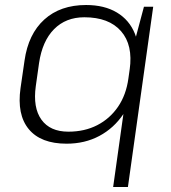

<svg xmlns="http://www.w3.org/2000/svg" viewBox="-20 -567 684 767"><path d="M246 7Q143 7 95 -51Q47 -109 62 -215L78 -325Q93 -431 157 -489Q221 -547 324 -547Q397 -547 447 -517Q497 -487 519 -432Q541 -377 530 -301L522 -244Q511 -168 473 -111.5Q435 -55 377 -24Q319 7 246 7ZM253 -41Q318 -41 368.5 -67Q419 -93 451.5 -140.5Q484 -188 493 -254L498 -289Q512 -387 463.5 -442.5Q415 -498 317 -498Q243 -498 196 -450.5Q149 -403 136 -315L123 -223Q111 -137 145.5 -89Q180 -41 253 -41ZM592 -540 491 180H432L509 -368L555 -540Z"/></svg>

Font: Pathway Extreme 8pt Thin
Style: Italic
Weight: 100
Italic angle: -8°
Designer: Eduardo Rodriguez Tunni
Foundry: Eduardo Rodriguez Tunni
Version: Version 1.000